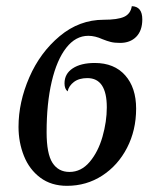

<svg xmlns="http://www.w3.org/2000/svg" viewBox="-20 -592 497 622"><path d="M40 -181Q40 -261 75 -341.5Q110 -422 173.5 -475Q237 -528 316 -528Q361 -528 382 -537.5Q403 -547 407 -572Q441 -571 441 -529Q441 -493 421.5 -473Q402 -453 369 -453Q351 -453 339 -456Q327 -459 312 -465Q288 -476 266 -476Q225 -476 194.5 -437Q164 -398 147.5 -327.5Q131 -257 131 -164Q131 -94 150 -64.5Q169 -35 205 -35Q243 -35 270.5 -67.5Q298 -100 312 -149Q326 -198 326 -244Q326 -339 263 -339Q236 -339 219.5 -326.5Q203 -314 199 -296Q189 -304 189 -322Q189 -353 215.5 -370.5Q242 -388 287 -388Q350 -388 385.5 -348Q421 -308 421 -240Q421 -170 391.5 -113Q362 -56 311 -23Q260 10 197 10Q146 10 110.5 -16.5Q75 -43 57.5 -87Q40 -131 40 -181Z"/></svg>

Font: Noto Serif Cond
Style: Italic
Weight: 400
Width: 3
Italic angle: -12°
Designer: Monotype Design Team
Foundry: Monotype Imaging Inc.
Version: Version 1.001